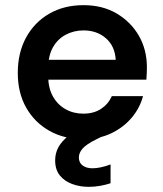

<svg xmlns="http://www.w3.org/2000/svg" viewBox="-20 -528 633 745"><path d="M304 12Q229 12 171.5 -20.5Q114 -53 81.5 -110.5Q49 -168 49 -245Q49 -323 81 -382Q113 -441 170.5 -474.5Q228 -508 304 -508Q378 -508 433 -475.5Q488 -443 519 -389Q550 -335 550 -267Q550 -257 549.5 -245Q549 -233 548 -219H135V-296H429Q426 -349 391 -379.5Q356 -410 304 -410Q267 -410 235.5 -393.5Q204 -377 185.5 -344.5Q167 -312 167 -262V-233Q167 -187 185 -154.5Q203 -122 234 -104.5Q265 -87 303 -87Q344 -87 372 -105.5Q400 -124 414 -155H535Q522 -107 489.5 -69.5Q457 -32 410 -10Q363 12 304 12ZM324 197Q290 197 260 186Q230 175 212 152.5Q194 130 194 94Q194 67 206.5 43.5Q219 20 248.5 -3.5Q278 -27 329 -49L377 -69L404 -12L351 14Q315 32 300.5 48.5Q286 65 286 83Q286 103 300.5 114Q315 125 339 125Q354 125 372.5 121Q391 117 409 110V183Q391 189 369 193Q347 197 324 197Z"/></svg>

Font: DM Sans 24pt SemiBold
Style: Regular
Weight: 600
Designer: Colophon Foundry, Jonny Pinhorn
Foundry: Colophon Foundry
Version: Version 4.004;gftools[0.9.30]